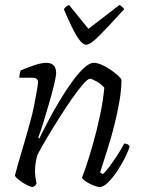

<svg xmlns="http://www.w3.org/2000/svg" viewBox="-20 -753 575 773"><path d="M112 0Q104 0 87.5 -8.5Q71 -17 57 -28Q43 -39 40 -46Q43 -59 52 -90.5Q61 -122 74 -165.5Q87 -209 100 -257Q110 -291 117 -326.5Q124 -362 128.5 -388.5Q133 -415 133 -422Q133 -440 110 -440H58Q58 -458 64 -470Q91 -481 118.5 -490.5Q146 -500 166 -500Q206 -500 206 -459Q206 -448 199 -417.5Q192 -387 180.5 -347Q169 -307 157 -267.5Q145 -228 134 -199L138 -195Q155 -230 176.5 -270.5Q198 -311 222.5 -351.5Q247 -392 271.5 -425.5Q296 -459 318 -479.5Q340 -500 358 -500Q372 -500 390 -492Q408 -484 425.5 -472Q443 -460 455.5 -448.5Q468 -437 469 -431Q469 -393 461 -346Q453 -299 441 -251.5Q429 -204 416 -162.5Q403 -121 394 -93Q385 -65 383 -59L394 -52Q403 -59 420 -81.5Q437 -104 454 -130.5Q471 -157 480 -175Q489 -175 495 -171Q501 -167 502 -164Q496 -143 482 -115.5Q468 -88 450 -61.5Q432 -35 414 -17.5Q396 0 382 0Q372 0 356 -6.5Q340 -13 326.5 -22Q313 -31 310 -38Q315 -49 327.5 -86Q340 -123 355 -176Q370 -229 382.5 -287.5Q395 -346 400 -400Q388 -414 369 -425Q350 -436 342 -436Q334 -436 314.5 -414Q295 -392 270 -356Q245 -320 219 -279Q193 -238 169.5 -198.5Q146 -159 131 -130Q126 -114 123.5 -97.5Q121 -81 121 -64Q121 -43 127 -13Q125 -10 122.5 -7Q120 -4 112 0ZM327 -573Q311 -573 290.5 -605.5Q270 -638 237 -716Q240 -720 244 -724.5Q248 -729 258 -733L336 -637L461 -733Q468 -729 473.5 -724Q479 -719 480 -716Q409 -638 376 -605.5Q343 -573 327 -573Z"/></svg>

Font: Texturina Thin
Style: Italic
Weight: 100
Italic angle: -11°
Designer: Guillermo Torres Carreño
Foundry: Omnibus-Type
Version: Version 1.002; ttfautohint (v1.8.3)